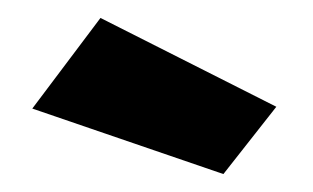

<svg xmlns="http://www.w3.org/2000/svg" viewBox="-20 -771 349 214"><path d="M229 -577 16 -650 92 -751 288 -652Z"/></svg>

Font: Cairo Play
Style: Bold
Weight: 700
Version: Version 3.119